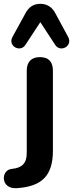

<svg xmlns="http://www.w3.org/2000/svg" viewBox="-75 -797 383 1005"><path d="M11 188C145 180 202 122 202 -9V-427C202 -473 180 -498 134 -498C89 -498 65 -473 65 -427V4C65 57 41 82 -13 87C-72 92 -73 193 11 188ZM282 -603 215 -727C198 -760 171 -777 136 -777C101 -777 75 -760 58 -727L-10 -603C-35 -556 31 -520 58 -562L136 -681L214 -562C241 -520 307 -556 282 -603Z"/></svg>

Font: SN Pro
Style: Bold
Weight: 700
Designer: Tobias Whetton
Foundry: Supernotes
Version: Version 1.003;Glyphs 3.3 (3324)